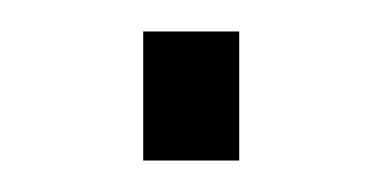

<svg xmlns="http://www.w3.org/2000/svg" viewBox="-20 -102 243 122"><path d="M71 0V-82H132V0Z"/></svg>

Font: Archivo Condensed Thin
Style: Regular
Weight: 250
Width: 3
Designer: Hector Gatti
Foundry: Omnibus-Type
Version: Version 2.001